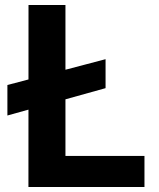

<svg xmlns="http://www.w3.org/2000/svg" viewBox="-20 -743 630 763"><path d="M399.5 -507.8V-392.7L9.4 -284V-405.2ZM93.3 -723H240.1V-123.4H554.1V0H93Z"/></svg>

Font: Public Sans Thin
Style: Regular
Weight: 100
Designer: The Public Sans project authors (U.S. Web Design System). Libre Franklin designed by Pablo Impallari and Rodrigo Fuenzal
Version: Version 1.008